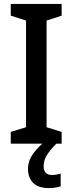

<svg xmlns="http://www.w3.org/2000/svg" viewBox="-20 -734 371 981"><path d="M295 0H35V-60L113 -84V-629L35 -654V-714H295V-654L218 -629V-84L295 -60ZM203 115Q203 160 246 160Q261 160 271.5 157.5Q282 155 290 153V218Q277 222 262.5 224.5Q248 227 229 227Q176 227 149.5 200.5Q123 174 123 128Q123 87 151 49Q179 11 215 -14L268 0Q235 33 219 59.5Q203 86 203 115Z"/></svg>

Font: Noto Sans Sinhala SemiCondensed Medium
Style: Regular
Weight: 500
Width: 4
Designer: Jelle Bosma - Monotype Design Team
Foundry: Monotype Imaging Inc.
Version: Version 2.006; ttfautohint (v1.8.4.7-5d5b)